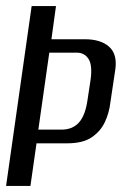

<svg xmlns="http://www.w3.org/2000/svg" viewBox="-22 -611 426 631"><path d="M-2 0 82 -591H162L147 -482H257Q309 -482 336.5 -457.5Q364 -433 357 -383L341 -276Q337 -240 322.5 -209.5Q308 -179 279 -159.5Q250 -140 199 -140H98L78 0ZM104 -185H180Q217 -185 238 -209Q259 -233 266 -285L276 -351Q282 -398 268.5 -418Q255 -438 230 -438H140Z"/></svg>

Font: Alumni Sans Medium
Style: Italic
Weight: 500
Italic angle: -8°
Designer: Robert E. Leuschke
Foundry: Robert E. Leuschke
Version: Version 1.016